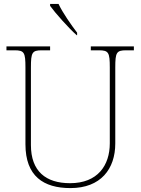

<svg xmlns="http://www.w3.org/2000/svg" viewBox="-20 -951 719 981"><path d="M372 -771H374V-784C345 -822 300 -886 279 -931H236V-921C261 -886 331 -807 372 -771ZM340 10C495 10 569 -88 569 -218V-606C569 -683 575 -694 625 -694H664V-714H444V-694H485C535 -694 541 -683 541 -606V-219C541 -106 479 -15 338 -15C214 -15 138 -76 138 -210V-606C138 -683 144 -694 194 -694H236V-714H13V-694H54C104 -694 110 -683 110 -606V-214C110 -51 202 10 340 10Z"/></svg>

Font: Noto Serif Malayalam Thin
Style: Regular
Weight: 100
Designer: Indian type Foundry, Jelle Bosma, Monotype Design Team
Foundry: Monotype Imaging Inc.
Version: Version 2.104